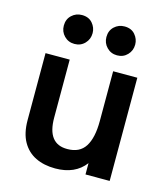

<svg xmlns="http://www.w3.org/2000/svg" viewBox="-108 -791 775 886"><g transform="rotate(15 280.0 -348.0)"><path d="M237 9.5Q183.5 9.5 143 -10.2Q102.5 -30 79.8 -70.5Q57 -111 57 -173.5V-493H172.5V-216Q172.5 -90.5 268.5 -91.5Q327 -91.5 353.5 -133.2Q380 -175 380 -255V-493H495.5V0H380V-54Q332 9.5 237 9.5ZM174.5 -568.5Q145 -568.5 125.2 -588.8Q105.5 -609 105.5 -638Q105.5 -668.5 125.8 -687.5Q146 -706.5 174.5 -706.5Q207 -706.5 225 -685.5Q243 -664.5 243 -638Q243 -609 223.5 -588.8Q204 -568.5 174.5 -568.5ZM378 -568.5Q348.5 -568.5 328.8 -588.8Q309 -609 309 -638Q309 -668.5 329.2 -687.5Q349.5 -706.5 378 -706.5Q410.5 -706.5 428.5 -685.5Q446.5 -664.5 446.5 -638Q446.5 -609 427 -588.8Q407.5 -568.5 378 -568.5Z"/></g></svg>

Font: Acari Sans Neue
Style: Bold
Weight: 700
Designer: Alfredo Marco Pradil (font), Cristiano Sobral (main changes)
Foundry: Hanken Design Co. (font), Cristiano Sobral (main changes)
Version: Version 2.459;March 19, 2022;FontCreator 14.0.0.2808 64-bit;